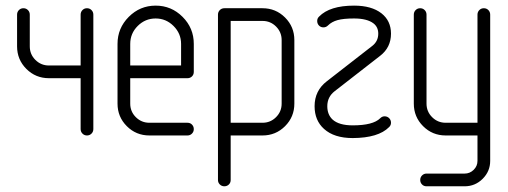

<svg xmlns="http://www.w3.org/2000/svg" viewBox="-20 -484 1816 686"><path d="M41 -318.4V-431.6Q41 -441.4 47.6 -448Q54.2 -454.6 63.7 -454.6Q73.2 -454.6 79.8 -448Q86.4 -441.4 86.4 -431.6V-318.4Q86.4 -290 106.4 -270Q126.5 -250 154.8 -250H268.1V-431.6Q268.1 -441.4 274.7 -448Q281.2 -454.6 290.8 -454.6Q300.3 -454.6 306.9 -448Q313.5 -441.4 313.5 -431.6V-22.9Q313.5 -13.2 306.9 -6.6Q300.3 0 290.8 0Q281.2 0 274.7 -6.6Q268.1 -13.2 268.1 -22.9V-204.6H154.8Q107.4 -204.6 74.2 -237.8Q41 -271 41 -318.4Z M399.9 -113.8V-327.1Q399.9 -383.3 439.9 -423.6Q480 -463.9 536.1 -463.9Q592.3 -463.9 632.3 -423.8Q672.4 -383.8 672.4 -327.1V-227.1Q672.4 -217.3 665.8 -210.9Q659.2 -204.6 649.9 -204.6H445.3V-113.8Q445.3 -85.4 465.3 -65.4Q485.4 -45.4 513.7 -45.4H649.9Q659.7 -45.4 666 -38.8Q672.4 -32.2 672.4 -22.7Q672.4 -13.2 665.8 -6.6Q659.2 0 649.9 0H513.7Q466.3 0 433.1 -33.2Q399.9 -66.4 399.9 -113.8ZM445.3 -250H627V-327.1Q627 -364.3 600.1 -391.1Q573.2 -418 536.1 -418Q499 -418 472.2 -391.4Q445.3 -364.7 445.3 -327.1Z M758.8 159.2V-431.6Q758.8 -441.4 765.4 -448Q772 -454.6 781.7 -454.6H918Q965.3 -454.6 998.5 -421.4Q1031.7 -388.2 1031.7 -340.8V-113.8Q1031.7 -66.4 998.5 -33.2Q965.3 0 918 0H804.2V159.2Q804.2 168.9 797.6 175.3Q791 181.6 781.5 181.6Q772 181.6 765.4 175Q758.8 168.5 758.8 159.2ZM804.2 -45.4H918Q946.3 -45.4 966.3 -65.4Q986.3 -85.4 986.3 -113.8V-340.8Q986.3 -369.1 966.3 -389.2Q946.3 -409.2 918 -409.2H804.2Z M1104 -104.5Q1104 -160.2 1147.9 -193.8L1310.5 -320.3Q1331.5 -336.9 1331.5 -363.8Q1331.5 -387.2 1314.5 -400.4Q1291.5 -418 1245.1 -418Q1207 -418 1186 -412.1Q1165 -406.2 1151.9 -393.1Q1145 -386.2 1135.7 -386.2Q1126 -386.2 1119.6 -392.8Q1113.3 -399.4 1113.3 -409.2Q1113.3 -418.5 1120.1 -424.8Q1158.2 -463.9 1245.1 -463.9Q1307.6 -463.9 1342.8 -436.5Q1377 -409.7 1377 -363.8Q1377 -314.5 1338.4 -284.7L1175.8 -158.2Q1149.4 -137.7 1149.4 -104.5Q1149.4 -74.7 1168 -57.1Q1190.9 -36.1 1240.2 -36.1Q1313 -36.1 1338.4 -61.5Q1345.2 -68.4 1354 -68.4Q1363.8 -68.4 1370.4 -61.8Q1377 -55.2 1377 -45.4Q1377 -36.1 1370.1 -29.8Q1332 8.8 1240.2 9.3Q1173.8 9.3 1137.7 -23.4Q1104 -53.7 1104 -104.5Z M1458.5 -113.8V-431.6Q1458.5 -441.4 1465.1 -448Q1471.7 -454.6 1481.2 -454.6Q1490.7 -454.6 1497.3 -448Q1503.9 -441.4 1503.9 -431.6V-113.8Q1503.9 -85.4 1523.9 -65.4Q1543.9 -45.4 1572.3 -45.4H1686V-431.6Q1686 -441.4 1692.6 -448Q1699.2 -454.6 1708.7 -454.6Q1718.3 -454.6 1724.9 -448Q1731.4 -441.4 1731.4 -431.6V90.8Q1731.4 127.9 1704.6 154.8Q1677.7 181.6 1640.1 181.6H1503.9Q1494.1 181.6 1487.8 175Q1481.4 168.5 1481.4 158.9Q1481.4 149.4 1488 142.8Q1494.6 136.2 1503.9 136.2H1640.1Q1658.7 136.2 1672.4 122.8Q1686 109.4 1686 90.8V0H1572.3Q1524.9 0 1491.7 -33.2Q1458.5 -66.4 1458.5 -113.8Z"/></svg>

Font: OpenGost Type A TT
Style: Regular
Weight: 400
Version: Version 0.3